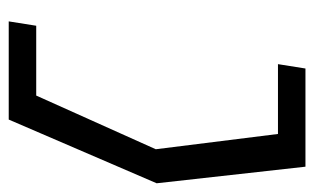

<svg xmlns="http://www.w3.org/2000/svg" viewBox="-160 -490 720 440"><g transform="rotate(90 200.0 -270.0)"><path d="M29 70H254L400 -269L362 -610H137L127 -547H287L322 -267L199 7H39Z"/></g></svg>

Font: Charger Pro
Style: LitExtObl
Weight: 300
Designer: Jasper
Foundry: Cannot Into Space Fonts
Version: Version 1.09